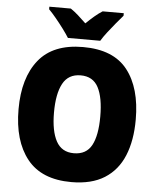

<svg xmlns="http://www.w3.org/2000/svg" viewBox="-61 -979 854 1041"><g transform="rotate(5 366.0 -458.5)"><path d="M685 -358Q685 -244 651 -161.5Q617 -79 546.5 -34.5Q476 10 366 10Q204 10 125.5 -88.5Q47 -187 47 -359Q47 -530 125.5 -627.5Q204 -725 367 -725Q532 -725 608.5 -627.5Q685 -530 685 -358ZM240 -358Q240 -257 270 -202Q300 -147 366 -147Q434 -147 463 -201Q492 -255 492 -358Q492 -461 463 -516Q434 -571 367 -571Q300 -571 270 -515.5Q240 -460 240 -358ZM280 -767Q267 -788 246.5 -815.5Q226 -843 204 -869.5Q182 -896 165 -913V-927H282Q304 -912 323.5 -894.5Q343 -877 367 -854Q391 -877 412 -895Q433 -913 455 -927H570V-913Q554 -895 532.5 -869Q511 -843 490 -816Q469 -789 456 -767Z"/></g></svg>

Font: Noto Sans SemiCondensed Black
Style: Regular
Weight: 900
Width: 4
Designer: Monotype Design Team
Foundry: Monotype Imaging Inc.
Version: Version 2.013; ttfautohint (v1.8.4.7-5d5b)